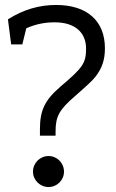

<svg xmlns="http://www.w3.org/2000/svg" viewBox="-20 -744 469 774"><path d="M141 -223V-197H204V-213C204 -275 218 -301 284 -358C325 -394 353 -419 365 -435C390 -467 403 -501 403 -549C403 -660 331 -724 206 -724C139 -724 75 -706 12 -666L25 -565H70L86 -630C127 -648 163 -654 201 -654C281 -654 327 -614 327 -548C327 -488 312 -470 224 -395C160 -340 141 -299 141 -223ZM176 10C210 10 238 -18 238 -52C238 -87 210 -115 176 -115C141 -115 113 -87 113 -52C113 -18 141 10 176 10Z"/></svg>

Font: Frost Regular
Style: Regular
Weight: 400
Designer: Lee Frost
Foundry: Lee Frost for Ice Communication Norge AS
Version: Version 2.011;hotconv 1.0.107;makeotfexe 2.5.65593